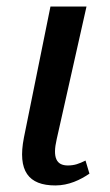

<svg xmlns="http://www.w3.org/2000/svg" viewBox="-20 -556 336 586"><path d="M149 10C190 10 225 -7 253 -26L241 -66C221 -56 207 -51 187 -51C152 -51 140 -75 153 -131L244 -536H134L53 -136C33 -34 67 10 149 10Z"/></svg>

Font: Noto Serif Condensed Medium
Style: Italic
Weight: 500
Width: 3
Italic angle: -12°
Designer: Monotype Design Team
Foundry: Monotype Imaging Inc.
Version: Version 2.013